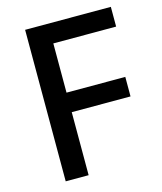

<svg xmlns="http://www.w3.org/2000/svg" viewBox="-108 -794 739 874"><g transform="rotate(-15 261.5 -357.0)"><path d="M201 0V-297H478V-389H201V-621H497V-714H93V0Z"/></g></svg>

Font: Noto Sans Canadian Aboriginal Medium
Style: Regular
Weight: 500
Designer: Monotype Design Team, Typotheque's Kevin King
Foundry: Monotype Imaging Inc.
Version: Version 2.004